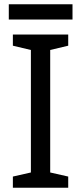

<svg xmlns="http://www.w3.org/2000/svg" viewBox="-20 -968 379 895"><path d="M298 -93H40V-145L124 -164V-735L40 -755V-807H298V-755L214 -735V-164L298 -145ZM318 -948V-877H21V-948Z"/></svg>

Font: Noto Sans Kannada UI
Style: Regular
Weight: 400
Designer: Jelle Bosma - Monotype Design Team
Foundry: Monotype Imaging Inc.
Version: Version 2.005; ttfautohint (v1.8.4.7-5d5b)